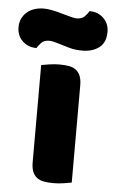

<svg xmlns="http://www.w3.org/2000/svg" viewBox="-105 -757 477 802"><g transform="rotate(5 134.0 -356.5)"><path d="M226 -1Q215 1 193.5 4.5Q172 8 150 8Q128 8 110.5 5Q93 2 81 -7Q69 -16 62.5 -31.5Q56 -47 56 -72V-479Q67 -481 88.5 -484.5Q110 -488 132 -488Q154 -488 171.5 -485Q189 -482 201 -473Q213 -464 219.5 -448.5Q226 -433 226 -408ZM137 -697Q155 -692 167 -689Q179 -686 187 -686Q209 -686 221 -699Q233 -712 238 -721Q273 -721 296.5 -698.5Q320 -676 320 -641Q320 -596 292 -575Q264 -554 222 -554Q208 -554 194 -555.5Q180 -557 163 -562L123 -574Q109 -578 99.5 -580.5Q90 -583 81 -583Q59 -583 47.5 -570.5Q36 -558 30 -548Q-5 -548 -28.5 -570.5Q-52 -593 -52 -628Q-52 -650 -43.5 -666.5Q-35 -683 -21 -694Q-7 -705 10.5 -710Q28 -715 46 -715Q59 -715 77.5 -712Q96 -709 137 -697Z"/></g></svg>

Font: Baloo Bhaijaan
Style: Regular
Weight: 400
Designer: Devika Bhansali and Ek Type
Foundry: Ek Type
Version: Version 1.443;PS 1.000;hotconv 16.6.51;makeotf.lib2.5.65220;